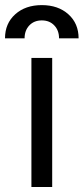

<svg xmlns="http://www.w3.org/2000/svg" viewBox="-63 -747 334 767"><path d="M62.5 0V-515.6H145.5V0ZM-43 -593.8Q-43 -653.3 -2.2 -689.9Q38.6 -726.6 104 -726.6Q169.4 -726.6 210.2 -689.9Q251 -653.3 251 -593.8H172.9Q172.9 -625.5 153.8 -645.5Q134.8 -665.5 104 -665.5Q73.2 -665.5 54.2 -645.5Q35.2 -625.5 35.2 -593.8Z"/></svg>

Font: Inter Display
Style: Regular
Weight: 400
Designer: Rasmus Andersson
Foundry: rsms
Version: Version 4.000;git-37864ae